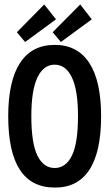

<svg xmlns="http://www.w3.org/2000/svg" viewBox="-20 -833 490 864"><path d="M226 11Q17 11 17 -310Q17 -468 70 -549.5Q123 -631 226 -631Q329 -631 382 -549.5Q435 -468 435 -310Q435 -149 382 -68.5Q329 12 226 11ZM226 -77Q276 -77 303.5 -132.5Q331 -188 331 -311Q331 -427 303.5 -484.5Q276 -542 226 -542Q176 -542 148.5 -484.5Q121 -427 121 -311Q121 -188 148.5 -132.5Q176 -77 226 -77ZM254 -644 217 -688 341 -813 393 -746ZM93 -644 56 -688 179 -813 232 -746Z"/></svg>

Font: Inconsolata SemiCondensed Bold
Style: Regular
Weight: 700
Width: 4
Monospace: yes
Designer: Raph Levien, Cyreal, Brenton Simpson
Foundry: Raph Levien, Cyreal, Google
Version: Version 3.001; ttfautohint (v1.8.2.53-6de2)